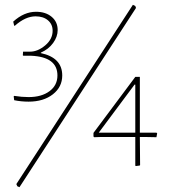

<svg xmlns="http://www.w3.org/2000/svg" viewBox="-20 -689 714 799"><path d="M533 -669 543 -664 546 -656 61 90 52 86 48 77ZM130 -640Q170 -640 195 -619Q220 -598 220 -564Q220 -536 201 -510Q182 -484 150 -470V-468Q239 -449 239 -375Q239 -327 200 -296.5Q161 -266 99 -266Q68 -266 39 -272L37 -288L39 -290Q71 -285 99 -285Q153 -285 186 -309.5Q219 -334 219 -375Q219 -452 110 -457H77L75 -459L76 -474H105Q137 -474 168 -500Q199 -526 199 -561Q199 -588 179.5 -604.5Q160 -621 128 -621Q86 -621 42 -582H39L35 -599Q80 -640 130 -640ZM562 -369V-137H631L634 -134L631 -118L581 -119H562L563 -2L561 0L545 2L543 0V-119H403L372 -118L369 -121V-136L543 -369ZM391 -137H543V-337H540Z"/></svg>

Font: Alegreya Sans SC Thin
Style: Regular
Weight: 100
Designer: Juan Pablo del Peral
Foundry: Huerta Tipografica
Version: Version 2.007